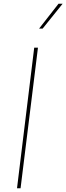

<svg xmlns="http://www.w3.org/2000/svg" viewBox="-20 -1007 355 1027"><path d="M163 -752H183L90 0H71ZM315 -987 208 -854H189L293 -987Z"/></svg>

Font: Josefin Sans Thin Thin
Style: Italic
Weight: 250
Italic angle: -7°
Version: Version 2.000